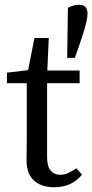

<svg xmlns="http://www.w3.org/2000/svg" viewBox="-20 -770 386 803"><path d="M310 -750Q330 -750 338 -740Q346 -730 346 -713Q346 -699 341 -677Q336 -655 328 -630.5Q320 -606 312 -582L293 -528H261L264 -737Q276 -744 287.5 -747Q299 -750 310 -750ZM134 -422V-475H313V-422ZM205 13Q153 13 122 -15Q91 -43 91 -101Q91 -120 91.5 -138.5Q92 -157 92 -186V-422H9V-466L133 -481L92 -448L124 -611H184L177 -455V-435V-112Q177 -74 192 -56.5Q207 -39 232 -39Q249 -39 264.5 -46Q280 -53 299 -66L323 -40Q310 -23 292 -11Q274 1 252.5 7Q231 13 205 13Z"/></svg>

Font: Source Serif 4 Variable
Style: Regular
Weight: 400
Designer: Frank Grießhammer
Foundry: Adobe
Version: Version 4.005;hotconv 1.1.0;makeotfexe 2.6.0